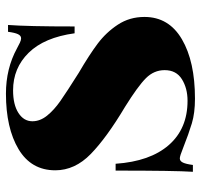

<svg xmlns="http://www.w3.org/2000/svg" viewBox="-35 -627 676 646"><g transform="rotate(-90 303.0 -304.0)"><path d="M463 -585Q474 -579 482.5 -575Q491 -571 497 -571Q506 -571 511 -581.5Q516 -592 519 -615H542Q537 -550 537 -391H514Q500 -493 448.5 -545.5Q397 -598 322 -598Q274 -598 246 -580Q218 -562 218 -533Q218 -507 237 -483.5Q256 -460 286 -439Q316 -418 381 -377Q441 -342 479 -313.5Q517 -285 543 -245.5Q569 -206 569 -156Q569 -74 494 -30Q419 14 294 14Q246 14 211 3.5Q176 -7 128 -26Q101 -37 93 -37Q84 -37 79 -26.5Q74 -16 71 7H48Q52 -53 52 -253H75Q83 -137 138 -74Q193 -11 287 -11Q329 -11 359.5 -30Q390 -49 390 -88Q390 -124 363 -151Q336 -178 267 -221Q163 -283 108 -336.5Q53 -390 53 -456Q53 -537 124 -579.5Q195 -622 311 -622Q395 -622 463 -585Z"/></g></svg>

Font: Playfair Display SC Black
Style: Regular
Weight: 900
Designer: Claus Eggers Sørensen
Foundry: Claus Eggers Sørensen
Version: Version 1.200; ttfautohint (v1.6)